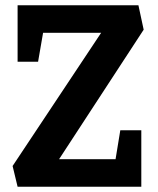

<svg xmlns="http://www.w3.org/2000/svg" viewBox="-20 -711 602 731"><path d="M47 0 28 -79 365 -586H144L125 -476H47V-691H507L527 -598L205 -105H420L438 -215H518V0Z"/></svg>

Font: Kreon Light
Style: Regular
Weight: 300
Designer: Julia Petretta
Foundry: Julia Petretta and Eli Heuer
Version: Version 2.002